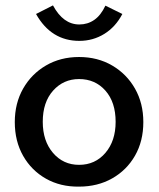

<svg xmlns="http://www.w3.org/2000/svg" viewBox="-20 -685 590 714"><path d="M274 9Q205 10 151 -20.5Q97 -51 66 -105.5Q35 -160 35 -231Q35 -301 66 -355.5Q97 -410 151 -441.5Q205 -473 274 -473Q343 -473 397 -441.5Q451 -410 482 -355.5Q513 -301 513 -231Q513 -160 482 -106Q451 -52 397 -21.5Q343 9 274 9ZM274 -72Q334 -72 372 -116.5Q410 -161 410 -232Q410 -305 372 -348Q334 -391 274 -391Q216 -391 177.5 -348Q139 -305 139 -232Q139 -161 177 -116.5Q215 -72 274 -72ZM372 -664 435 -633Q410 -585 368 -559Q326 -533 275 -533Q170 -533 114 -633L177 -665Q215 -594 275 -594Q306 -594 330.5 -611Q355 -628 372 -664Z"/></svg>

Font: Inconsolata SemiExpanded SemiBold
Style: Regular
Weight: 600
Width: 6
Monospace: yes
Designer: Raph Levien, Cyreal, Brenton Simpson
Foundry: Raph Levien, Cyreal, Google
Version: Version 3.001; ttfautohint (v1.8.2.53-6de2)